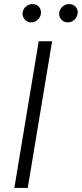

<svg xmlns="http://www.w3.org/2000/svg" viewBox="-20 -932 405 952"><path d="M238.3 -727.3 117.5 0H51.1L171.9 -727.3ZM315.3 -821Q296.2 -821 283.4 -835.9Q270.6 -850.9 274.1 -871.1Q277.3 -888.8 291.5 -900.4Q305.8 -911.9 322.1 -911.9Q343.4 -911.9 355.8 -897.4Q368.3 -882.8 364.3 -861.9Q361.5 -845.5 347.8 -833.3Q334.2 -821 315.3 -821ZM133.5 -821Q114.3 -821 101.9 -836.3Q89.5 -851.6 92.3 -871.1Q95.2 -888.8 109.6 -900.4Q123.9 -911.9 140.3 -911.9Q161.6 -911.9 173.7 -897.5Q185.7 -883.2 182.5 -861.9Q180 -845.9 166.2 -833.5Q152.3 -821 133.5 -821Z"/></svg>

Font: Inter Light  BETA
Style: Italic
Weight: 300
Italic angle: 9.39999°
Designer: Rasmus Andersson
Foundry: rsms
Version: Version 3.011;git-f93a4a705